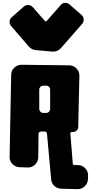

<svg xmlns="http://www.w3.org/2000/svg" viewBox="-20 -1168 682 1340"><path d="M303 -380Q314 -380 322 -388.5Q330 -397 330 -408V-543Q330 -554 322 -562Q314 -570 303 -570H282Q270 -570 262 -562Q254 -554 254 -543V-408Q254 -397 262 -388.5Q270 -380 282 -380ZM594 82Q593 111 571.5 132Q550 153 520 152L407 149Q379 148 359 129.5Q339 111 337 83L308 -235Q306 -250 291 -250H266Q259 -250 254 -245.5Q249 -241 249 -234L247 -70Q246 -40 224.5 -19Q203 2 173 1L117 -1Q87 -2 66.5 -23.5Q46 -45 47 -74L58 -645Q58 -675 79.5 -695.5Q101 -716 130 -716L463 -712Q493 -712 514 -690Q535 -668 534 -638L526 -282Q526 -267 515 -257Q504 -247 489 -247H482Q471 -247 471 -236L488 -26Q490 -16 499 -16H523Q553 -16 574 5.5Q595 27 595 57ZM292 -1023Q294 -1019 299 -1019Q304 -1019 307 -1023L404 -1133Q415 -1147 433.5 -1148Q452 -1149 466 -1136L549 -1064Q563 -1052 564 -1033.5Q565 -1015 553 -1001L406 -833Q381 -805 346 -808L231 -818Q217 -819 205 -825Q193 -831 183 -841L58 -986Q45 -1000 47 -1018.5Q49 -1037 63 -1049L146 -1122Q160 -1134 178 -1133Q196 -1132 209 -1118L292 -1023Z"/></svg>

Font: d puntillas B to tiptoe
Style: Regular
Weight: 400
Designer: deFharo
Foundry: deFharo.com
Version: Version 1.001 2012